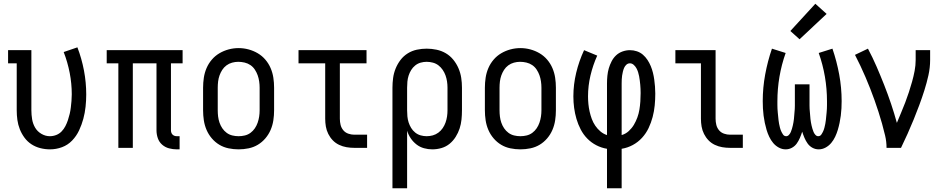

<svg xmlns="http://www.w3.org/2000/svg" viewBox="-20 -787 5040 1022"><path d="M246 8Q220 8 194.5 1.5Q169 -5 147.5 -19Q126 -33 110.5 -54Q95 -75 85.5 -99Q76 -123 72.5 -148.5Q69 -174 69 -200V-450H23V-520H147V-200Q147 -176 151 -152Q155 -128 167 -107.5Q179 -87 200.5 -74.5Q222 -62 245 -62Q263 -62 279.5 -68.5Q296 -75 308 -87.5Q320 -100 328 -115.5Q336 -131 341.5 -147.5Q347 -164 351 -181Q355 -198 357 -215Q359 -232 360.5 -249.5Q362 -267 362 -285Q362 -342 351 -399Q340 -456 319 -510L392 -535Q415 -475 427 -411.5Q439 -348 439 -284Q439 -252 435.5 -219Q432 -186 423.5 -154.5Q415 -123 401 -93Q387 -63 364 -39Q341 -15 310 -3.5Q279 8 246 8Z M921 8Q900 8 879.5 2.5Q859 -3 843 -17Q827 -31 820 -51.5Q813 -72 813 -93V-450H687V0H610V-450H548V-520H952V-450H890V-93Q890 -87 892 -81Q894 -75 898.5 -70.5Q903 -66 909 -64Q915 -62 921 -62H936V8Z M1250 8Q1223 8 1196.5 2.5Q1170 -3 1147.5 -16.5Q1125 -30 1107.5 -50.5Q1090 -71 1079.5 -95.5Q1069 -120 1065 -146.5Q1061 -173 1061 -200V-320Q1061 -347 1065 -373.5Q1069 -400 1079.5 -424.5Q1090 -449 1107.5 -469.5Q1125 -490 1148 -503.5Q1171 -517 1197 -524Q1223 -531 1250 -531Q1277 -531 1303 -524Q1329 -517 1352 -503.5Q1375 -490 1392.5 -469.5Q1410 -449 1420.5 -424.5Q1431 -400 1435 -373.5Q1439 -347 1439 -320V-200Q1439 -173 1435 -146.5Q1431 -120 1420.5 -95.5Q1410 -71 1392.5 -50.5Q1375 -30 1352.5 -16.5Q1330 -3 1303.5 2.5Q1277 8 1250 8ZM1250 -62Q1267 -62 1283.5 -66Q1300 -70 1313.5 -80Q1327 -90 1336.5 -104Q1346 -118 1351.5 -134Q1357 -150 1359.5 -166.5Q1362 -183 1362 -200V-320Q1362 -337 1359.5 -354Q1357 -371 1351.5 -386.5Q1346 -402 1336.5 -416.5Q1327 -431 1313 -440.5Q1299 -450 1282 -454Q1265 -458 1248 -458Q1232 -458 1215.5 -453.5Q1199 -449 1185.5 -439Q1172 -429 1163 -415Q1154 -401 1148.5 -385.5Q1143 -370 1141 -353.5Q1139 -337 1139 -320V-200Q1139 -183 1141 -166.5Q1143 -150 1148.5 -134Q1154 -118 1163.5 -104Q1173 -90 1186.5 -80Q1200 -70 1216.5 -66Q1233 -62 1250 -62Z M1866 0Q1845 0 1824.5 -3.5Q1804 -7 1785 -16Q1766 -25 1751.5 -40Q1737 -55 1727.5 -74Q1718 -93 1714.5 -113.5Q1711 -134 1711 -155V-450H1569V-520H1931V-450H1789V-155Q1789 -138 1793 -122Q1797 -106 1807.5 -93.5Q1818 -81 1834 -75.5Q1850 -70 1866 -70H1934V0Z M2069 215V-320Q2069 -346 2072.5 -372Q2076 -398 2086 -422.5Q2096 -447 2112 -468Q2128 -489 2150.5 -503Q2173 -517 2199 -522.5Q2225 -528 2251 -528Q2277 -528 2303.5 -522.5Q2330 -517 2353 -503.5Q2376 -490 2393 -469Q2410 -448 2420.5 -423.5Q2431 -399 2435 -373Q2439 -347 2439 -320V-200Q2439 -175 2436.5 -150.5Q2434 -126 2426.5 -103Q2419 -80 2405.5 -58.5Q2392 -37 2373 -21.5Q2354 -6 2330 1Q2306 8 2281 8Q2259 8 2237 2Q2215 -4 2197 -18Q2179 -32 2166.5 -50.5Q2154 -69 2147 -91V215ZM2251 -62Q2268 -62 2284 -66.5Q2300 -71 2313.5 -81Q2327 -91 2336.5 -105Q2346 -119 2351.5 -134.5Q2357 -150 2359.5 -166.5Q2362 -183 2362 -200V-320Q2362 -337 2359.5 -353.5Q2357 -370 2351.5 -385.5Q2346 -401 2336.5 -415Q2327 -429 2314 -439Q2301 -449 2284.5 -453.5Q2268 -458 2251 -458Q2235 -458 2219 -453.5Q2203 -449 2190 -438.5Q2177 -428 2168.5 -414Q2160 -400 2155 -384.5Q2150 -369 2148.5 -352.5Q2147 -336 2147 -320V-200Q2147 -184 2148.5 -167.5Q2150 -151 2155 -135.5Q2160 -120 2168.5 -106Q2177 -92 2190 -81.5Q2203 -71 2219 -66.5Q2235 -62 2251 -62Z M2750 8Q2723 8 2696.5 2.5Q2670 -3 2647.5 -16.5Q2625 -30 2607.5 -50.5Q2590 -71 2579.5 -95.5Q2569 -120 2565 -146.5Q2561 -173 2561 -200V-320Q2561 -347 2565 -373.5Q2569 -400 2579.5 -424.5Q2590 -449 2607.5 -469.5Q2625 -490 2648 -503.5Q2671 -517 2697 -524Q2723 -531 2750 -531Q2777 -531 2803 -524Q2829 -517 2852 -503.5Q2875 -490 2892.5 -469.5Q2910 -449 2920.5 -424.5Q2931 -400 2935 -373.5Q2939 -347 2939 -320V-200Q2939 -173 2935 -146.5Q2931 -120 2920.5 -95.5Q2910 -71 2892.5 -50.5Q2875 -30 2852.5 -16.5Q2830 -3 2803.5 2.5Q2777 8 2750 8ZM2750 -62Q2767 -62 2783.5 -66Q2800 -70 2813.5 -80Q2827 -90 2836.5 -104Q2846 -118 2851.5 -134Q2857 -150 2859.5 -166.5Q2862 -183 2862 -200V-320Q2862 -337 2859.5 -354Q2857 -371 2851.5 -386.5Q2846 -402 2836.5 -416.5Q2827 -431 2813 -440.5Q2799 -450 2782 -454Q2765 -458 2748 -458Q2732 -458 2715.5 -453.5Q2699 -449 2685.5 -439Q2672 -429 2663 -415Q2654 -401 2648.5 -385.5Q2643 -370 2641 -353.5Q2639 -337 2639 -320V-200Q2639 -183 2641 -166.5Q2643 -150 2648.5 -134Q2654 -118 2663.5 -104Q2673 -90 2686.5 -80Q2700 -70 2716.5 -66Q2733 -62 2750 -62Z M3211 215V5Q3181 0 3154 -14Q3127 -28 3106 -49.5Q3085 -71 3071 -98Q3057 -125 3048.5 -154Q3040 -183 3036 -213Q3032 -243 3032 -274Q3032 -337 3047 -399.5Q3062 -462 3089 -520L3159 -491Q3136 -440 3123 -385Q3110 -330 3110 -274Q3110 -254 3112 -233.5Q3114 -213 3118.5 -193Q3123 -173 3130 -154Q3137 -135 3148.5 -118Q3160 -101 3176 -87.5Q3192 -74 3211 -68V-343Q3211 -363 3213 -383.5Q3215 -404 3220.5 -423Q3226 -442 3235.5 -460.5Q3245 -479 3259.5 -492.5Q3274 -506 3293.5 -513Q3313 -520 3333 -520Q3352 -520 3370 -514Q3388 -508 3402 -496Q3416 -484 3426.5 -468Q3437 -452 3444 -435Q3451 -418 3455.5 -400Q3460 -382 3462.5 -363.5Q3465 -345 3466.5 -326.5Q3468 -308 3468 -289Q3468 -257 3465 -226Q3462 -195 3454 -164.5Q3446 -134 3432.5 -105.5Q3419 -77 3397.5 -53.5Q3376 -30 3348 -15Q3320 0 3289 5V215ZM3289 -68Q3310 -74 3326.5 -89Q3343 -104 3354 -122.5Q3365 -141 3372.5 -161.5Q3380 -182 3383.5 -203.5Q3387 -225 3388.5 -247Q3390 -269 3390 -291Q3390 -302 3389.5 -313.5Q3389 -325 3388 -336Q3387 -347 3385.5 -358.5Q3384 -370 3382 -381Q3380 -392 3376.5 -403Q3373 -414 3367.5 -424Q3362 -434 3353 -442Q3344 -450 3333 -450Q3322 -450 3314 -442.5Q3306 -435 3302 -425.5Q3298 -416 3295.5 -405.5Q3293 -395 3291.5 -385Q3290 -375 3289.5 -364.5Q3289 -354 3289 -343Z M3866 0Q3845 0 3824.5 -3.5Q3804 -7 3785 -16Q3766 -25 3751.5 -40Q3737 -55 3727.5 -74Q3718 -93 3714.5 -113.5Q3711 -134 3711 -155V-450H3575V-520H3789V-155Q3789 -138 3793 -122Q3797 -106 3807.5 -93.5Q3818 -81 3834 -75.5Q3850 -70 3866 -70H3934V0Z M4338 8Q4320 8 4304.5 -0.5Q4289 -9 4279 -23Q4269 -37 4262 -53.5Q4255 -70 4250 -86Q4245 -70 4238 -53.5Q4231 -37 4221 -23Q4211 -9 4195.5 -0.5Q4180 8 4162 8Q4143 8 4125.5 -1.5Q4108 -11 4095.5 -26Q4083 -41 4074.5 -59Q4066 -77 4060.5 -95.5Q4055 -114 4051 -133Q4047 -152 4044.5 -171.5Q4042 -191 4041 -210.5Q4040 -230 4040 -249Q4040 -320 4053 -390.5Q4066 -461 4089 -528L4162 -505Q4140 -443 4129 -378.5Q4118 -314 4118 -248Q4118 -238 4118 -228Q4118 -218 4118.5 -208Q4119 -198 4120 -188Q4121 -178 4122 -168Q4123 -158 4124 -148Q4125 -138 4127 -128Q4129 -118 4131.5 -108Q4134 -98 4138 -89Q4142 -80 4148 -71Q4154 -62 4165 -62Q4173 -62 4179.5 -69Q4186 -76 4189.5 -84.5Q4193 -93 4195.5 -101.5Q4198 -110 4200 -118.5Q4202 -127 4203.5 -136Q4205 -145 4206 -153.5Q4207 -162 4207.5 -171Q4208 -180 4209 -189Q4210 -198 4210.5 -207Q4211 -216 4211 -224.5Q4211 -233 4211 -242Q4211 -251 4211 -260V-338H4289V-260Q4289 -251 4289 -242Q4289 -233 4289 -224.5Q4289 -216 4289.5 -207Q4290 -198 4291 -189Q4292 -180 4292.5 -171Q4293 -162 4294 -153.5Q4295 -145 4296.5 -136Q4298 -127 4300 -118.5Q4302 -110 4304.5 -101.5Q4307 -93 4310.5 -84.5Q4314 -76 4320.5 -69Q4327 -62 4335 -62Q4346 -62 4352 -71Q4358 -80 4362 -89Q4366 -98 4368.5 -108Q4371 -118 4373 -128Q4375 -138 4376 -148Q4377 -158 4378 -168Q4379 -178 4380 -188Q4381 -198 4381.5 -208Q4382 -218 4382 -228Q4382 -238 4382 -248Q4382 -314 4371 -378.5Q4360 -443 4338 -505L4411 -528Q4434 -461 4447 -390.5Q4460 -320 4460 -249Q4460 -230 4459 -210.5Q4458 -191 4455.5 -171.5Q4453 -152 4449 -133Q4445 -114 4439.5 -95.5Q4434 -77 4425.5 -59Q4417 -41 4404.5 -26Q4392 -11 4374.5 -1.5Q4357 8 4338 8ZM4236 -578 4187 -622 4320 -767 4380 -713Z M4699 0Q4699 -33 4691.5 -65Q4684 -97 4675 -129Q4666 -161 4656 -192Q4646 -223 4635 -254Q4624 -285 4612 -315.5Q4600 -346 4587 -376.5Q4574 -407 4560 -436.5Q4546 -466 4531 -495L4600 -528Q4625 -481 4646 -432.5Q4667 -384 4686.5 -334.5Q4706 -285 4723 -234.5Q4740 -184 4754 -133Q4765 -160 4776.5 -187Q4788 -214 4798.5 -241.5Q4809 -269 4818 -296.5Q4827 -324 4835 -352.5Q4843 -381 4848.5 -410Q4854 -439 4854 -468V-520H4931V-468Q4931 -427 4922 -386.5Q4913 -346 4900.5 -306.5Q4888 -267 4873.5 -228Q4859 -189 4843.5 -151Q4828 -113 4811 -75Q4794 -37 4776 0Z"/></svg>

Font: Iosevka Gothic
Style: Regular
Weight: 400
Monospace: yes
Designer: Belleve Invis
Foundry: Belleve Invis
Version: Version 15.5.1; ttfautohint (v1.8.4)